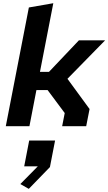

<svg xmlns="http://www.w3.org/2000/svg" viewBox="-20 -785 674 1194"><path d="M366.5 0H516L537 -107L399.5 -295L633.5 -534H470.5L284.5 -338H228.5L311.5 -765L159.5 -738.5L16 0H163L206.5 -225H276L382.5 -82ZM106.5 359.5 159 389.5 290.5 254 322.5 89H161.5L130.5 249.5H215Z"/></svg>

Font: Monaspace Krypton
Style: Bold Italic
Weight: 700
Italic angle: -11°
Designer: Riley Cran & the Lettermatic Team
Foundry: Lettermatic
Version: Version 1.101 (Monaspace Krypton)